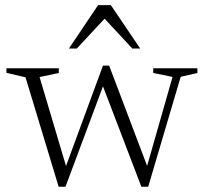

<svg xmlns="http://www.w3.org/2000/svg" viewBox="-20 -700 784 730"><path d="M636 -407.5 562.5 -422.5V-440.5H730.5V-422.5L667 -408L543.5 10H517.5L365.5 -387.5H377.5L229 10H203L77 -406L4.5 -423V-440.5H203.5V-422.5L130.5 -407L237.5 -47L221 -41.5L371.5 -450.5H395L546.5 -50.5H534ZM242 -515.5 353 -680.5H401.5L513 -515.5H483L368 -639.5H387.5L272 -515.5Z"/></svg>

Font: Newsreader 16pt 16pt Light
Style: Regular
Weight: 300
Version: Version 1.003